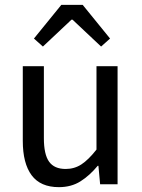

<svg xmlns="http://www.w3.org/2000/svg" viewBox="-20 -760 586 792"><path d="M223 12Q147 12 110.5 -37Q74 -86 74 -179V-487H161V-190Q161 -123 182.5 -93Q204 -63 251 -63Q287 -63 316 -82Q345 -101 378 -143V-487H465V0H393L386 -76H383Q350 -36 312 -12Q274 12 223 12ZM157 -568 120 -601 233 -740H321L434 -601L397 -568L279 -679H275Z"/></svg>

Font: Assistant Medium
Style: Regular
Weight: 500
Designer: Hebrew By Ben Nathan, Latin by Paul Hunt
Version: Version 3.000